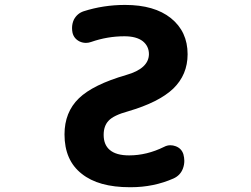

<svg xmlns="http://www.w3.org/2000/svg" viewBox="-20 -785 1040 795"><path d="M521.5 -9.8Q519.5 -9.8 517.6 -9.8Q387.7 -9.8 318.4 -65.4Q247.1 -121.1 247.1 -228.5Q247.1 -320.3 306.6 -377.9Q365.2 -434.6 502.9 -474.6Q595.7 -501 596.7 -560.5Q596.7 -593.8 571.3 -614.3Q544.9 -634.8 495.1 -634.8Q424.8 -634.8 357.4 -611.3Q346.7 -607.4 335.9 -607.4Q322.3 -607.4 309.6 -613.3Q286.1 -625 280.3 -649.4Q278.3 -659.2 278.3 -668.9Q278.3 -687.5 286.1 -704.1Q299.8 -729.5 326.2 -738.3Q408.2 -764.6 498 -764.6Q619.1 -764.6 687.5 -710Q756.8 -654.3 756.8 -560.5Q756.8 -475.6 697.3 -418Q637.7 -361.3 510.7 -324.2Q450.2 -307.6 429.7 -285.2Q409.2 -263.7 409.2 -226.6Q409.2 -185.5 434.6 -164.1Q460.9 -141.6 514.6 -141.6Q587.9 -141.6 659.2 -176.8Q671.9 -183.6 685.5 -183.6Q696.3 -183.6 707 -179.7Q731.4 -170.9 739.3 -146.5Q743.2 -131.8 743.2 -119.1Q743.2 -102.5 737.3 -86.9Q726.6 -58.6 698.2 -45.9Q616.2 -9.8 521.5 -9.8Z"/></svg>

Font: Rounded-X Mgen+ 1m bold
Style: Bold
Weight: 700
Designer: [Source Han Sans]
Ryoko NISHIZUKA  (kana & ideographs); Paul D. Hunt (Latin, Greek & Cyrillic); Wenlong ZHANG  (bopomofo
Version: Version 1.059.20150602